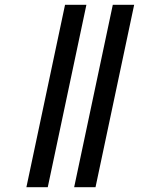

<svg xmlns="http://www.w3.org/2000/svg" viewBox="-20 -780 621 800"><path d="M289 0 450 -760H539L378 0ZM90 0 251 -760H340L179 0Z"/></svg>

Font: Noto Serif Condensed ExtraBold
Style: Italic
Weight: 800
Width: 3
Italic angle: -12°
Designer: Monotype Design Team
Foundry: Monotype Imaging Inc.
Version: Version 2.014; ttfautohint (v1.8.4.7-5d5b)